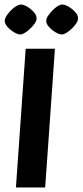

<svg xmlns="http://www.w3.org/2000/svg" viewBox="-20 -827 364 847"><path d="M70 -675Q58.1 -675 41.4 -685Q24.7 -695.1 12.4 -709.1Q0.1 -723 1.1 -735.9Q1.1 -745.1 8.8 -757.2Q16.6 -769.3 27.9 -780.9Q39.2 -792.5 51.3 -799.8Q63.5 -807 72.3 -807Q84.2 -807 100.6 -797.2Q117.1 -787.3 129.6 -773.1Q142.2 -758.9 141.2 -744.9Q141.2 -735.2 133 -723.4Q124.7 -711.6 113.1 -700.5Q101.5 -689.4 89.9 -682.2Q78.3 -675 70 -675ZM252.9 -675Q241 -675 224.3 -685Q207.6 -695.1 195.3 -709.1Q183 -723 184 -735.9Q184 -745.1 192 -757.2Q199.9 -769.3 211.3 -780.9Q222.6 -792.5 234.2 -799.8Q245.8 -807 254.6 -807Q266.6 -807 283.3 -797.2Q300 -787.3 312.5 -773.1Q325.1 -758.9 324.1 -744.9Q324.1 -735.2 316.1 -723.4Q308.1 -711.6 296.5 -700.5Q284.9 -689.4 273 -682.2Q261.2 -675 252.9 -675ZM50.3 0 93.3 -612H222.3L179.3 0Z"/></svg>

Font: Ancizar Sans Thin
Style: Italic
Weight: 100
Italic angle: -4°
Designer: Cesar Puertas, Viviana Monsalve, Julian Moncada, Julian Prieto, Jose Castro, Mariel Hernandez, Felipe Aragon, Sara Alarc
Version: Version 8.100